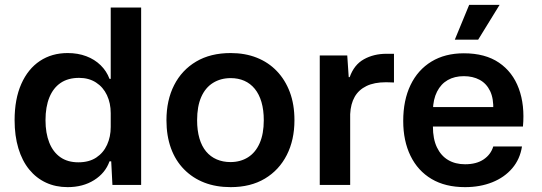

<svg xmlns="http://www.w3.org/2000/svg" viewBox="-20 -760 2226 789"><path d="M258 9Q209 9 169 -9.5Q129 -28 100 -63.5Q71 -99 55.5 -150.5Q40 -202 40 -266Q40 -353 67.5 -415Q95 -477 144 -509.5Q193 -542 258 -542Q300 -542 334.5 -529Q369 -516 393.5 -492Q418 -468 430 -436H435V-729H560V0H442L437 -97H430Q413 -49 367 -20Q321 9 258 9ZM302 -93Q346 -93 375.5 -112.5Q405 -132 420 -165Q435 -198 435 -238V-295Q435 -336 419.5 -369Q404 -402 374.5 -421Q345 -440 305 -440Q260 -440 229.5 -419.5Q199 -399 183 -360Q167 -321 167 -266Q167 -213 182.5 -174Q198 -135 228 -114Q258 -93 302 -93Z M928 9Q868 9 820 -9.5Q772 -28 736.5 -64Q701 -100 682.5 -151Q664 -202 664 -266Q664 -348 695.5 -410Q727 -472 786 -507Q845 -542 928 -542Q987 -542 1035 -523Q1083 -504 1117.5 -468Q1152 -432 1171 -381.5Q1190 -331 1190 -266Q1190 -185 1158.5 -123Q1127 -61 1068.5 -26Q1010 9 928 9ZM927 -94Q968 -94 999 -113.5Q1030 -133 1047 -171.5Q1064 -210 1064 -266Q1064 -308 1054.5 -340.5Q1045 -373 1027 -395Q1009 -417 984 -428Q959 -439 928 -439Q887 -439 855.5 -419.5Q824 -400 807 -361.5Q790 -323 790 -266Q790 -224 799.5 -191.5Q809 -159 827 -137.5Q845 -116 870.5 -105Q896 -94 927 -94Z M1294 0V-532H1407L1413 -443H1417Q1435 -494 1475.5 -516.5Q1516 -539 1568 -539Q1577 -539 1584.5 -539Q1592 -539 1599 -539V-421Q1593 -421 1584.5 -421.5Q1576 -422 1566 -422Q1518 -422 1486 -406.5Q1454 -391 1437.5 -362Q1421 -333 1419 -291V0Z M1891 9Q1810 9 1753.5 -24.5Q1697 -58 1667 -119.5Q1637 -181 1637 -263Q1637 -348 1667 -410.5Q1697 -473 1753 -507Q1809 -541 1886 -541Q1974 -541 2030.5 -502.5Q2087 -464 2112 -396Q2137 -328 2129 -240H1759Q1759 -189 1775.5 -154.5Q1792 -120 1821.5 -102.5Q1851 -85 1891 -85Q1938 -85 1967.5 -105Q1997 -125 2007 -158H2125Q2117 -106 2085 -68.5Q2053 -31 2003 -11Q1953 9 1891 9ZM1759 -307 1748 -320H2019L2007 -306Q2009 -355 1994 -386Q1979 -417 1951 -432Q1923 -447 1886 -447Q1848 -447 1820 -431Q1792 -415 1776 -383.5Q1760 -352 1759 -307ZM1849 -597 1908 -740H2033L1945 -597Z"/></svg>

Font: Mona Sans ExtraLight SemiBold
Style: Regular
Weight: 600
Version: Version 2.000